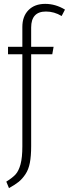

<svg xmlns="http://www.w3.org/2000/svg" viewBox="-20 -761 352 981"><path d="M214.8 -702.1Q139.2 -702.1 139.2 -620.1V-522H253.9L247.1 -483.9H139.2V-14.2Q139.2 36.1 132.6 70.6Q126 105 110.1 128.9Q94.2 152.8 75.9 167.7Q57.6 182.6 25.9 200.2L12.2 167Q43.9 147.5 59.8 129.9Q75.7 112.3 85 78.1Q94.2 43.9 94.2 -13.2V-483.9H21V-522H94.2V-623Q94.2 -677.7 125.7 -709.5Q157.2 -741.2 210.9 -741.2Q263.7 -741.2 312 -711.9L294.9 -679.2Q256.8 -702.1 214.8 -702.1Z"/></svg>

Font: Fira Sans Compressed ExtraLight
Style: Regular
Weight: 250
Width: 1
Designer: Carrois Corporate & Edenspiekermann AG
Foundry: Carrois Corporate GbR & Edenspiekermann AG
Version: Version 4.203;PS 004.203;hotconv 1.0.88;makeotf.lib2.5.64775